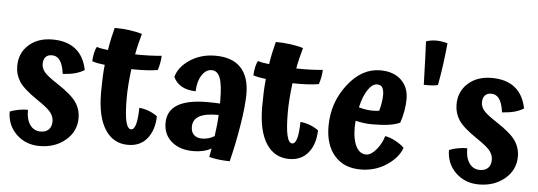

<svg xmlns="http://www.w3.org/2000/svg" viewBox="-50 -894 3040 1085"><g transform="rotate(5 1469.5 -351.5)"><path d="M273 -316Q355 -262 382 -222Q409 -182 409 -133Q409 -57 349.5 -7Q290 43 203 43Q123 43 70.5 -8.5Q18 -60 18 -136Q38 -145 68 -150.5Q98 -156 120 -155Q119 -102 141 -70.5Q163 -39 202 -39Q231 -39 247.5 -55.5Q264 -72 264 -102Q264 -128 246.5 -151.5Q229 -175 169 -215Q89 -269 63.5 -308.5Q38 -348 38 -397Q38 -470 89.5 -516.5Q141 -563 224 -563Q306 -563 355.5 -523.5Q405 -484 420 -407Q398 -393 369.5 -385Q341 -377 298 -374Q291 -426 274 -450Q257 -474 228 -474Q205 -474 192.5 -460Q180 -446 180 -421Q180 -397 197 -375.5Q214 -354 273 -316Z M746 -221Q773 -219 800.5 -208.5Q828 -198 849 -182Q847 -103 808 -55Q769 -7 700 -7Q616 -7 569.5 -79.5Q523 -152 523 -288Q523 -332 524.5 -371Q526 -410 530 -446Q511 -448 492.5 -451.5Q474 -455 458 -460Q459 -485 464 -507.5Q469 -530 477 -543Q489 -539 505.5 -536Q522 -533 541 -531Q546 -565 553 -597Q560 -629 568 -659Q610 -659 652 -653.5Q694 -648 724 -638Q717 -614 709.5 -583.5Q702 -553 696 -520Q741 -519 778.5 -520.5Q816 -522 846 -525Q846 -508 842 -486Q838 -464 831 -443Q802 -438 763.5 -436Q725 -434 682 -435Q676 -388 673 -346.5Q670 -305 670 -269Q670 -180 680 -138Q690 -96 710 -96Q727 -96 736 -127.5Q745 -159 746 -221Z M1342 -351Q1342 -287 1324.5 -177.5Q1307 -68 1281 35Q1252 35 1221 31.5Q1190 28 1164 21Q1168 0 1169.5 -10Q1171 -20 1173 -28Q1152 -16 1126 -10Q1100 -4 1071 -4Q994 -4 947.5 -43.5Q901 -83 901 -149Q901 -218 957.5 -252.5Q1014 -287 1126 -287Q1147 -287 1163.5 -286.5Q1180 -286 1198 -285Q1198 -289 1198 -292.5Q1198 -296 1198 -300Q1198 -391 1183 -430Q1168 -469 1135 -469Q1102 -469 1079 -433Q1056 -397 1055 -342Q1006 -343 974 -361.5Q942 -380 928 -413Q944 -471 1006 -511.5Q1068 -552 1149 -552Q1244 -552 1293 -501Q1342 -450 1342 -351ZM1051 -140Q1051 -111 1067.5 -95Q1084 -79 1114 -79Q1133 -79 1150 -84Q1167 -89 1184 -99Q1189 -135 1192 -164Q1195 -193 1196 -220Q1123 -221 1087 -201.5Q1051 -182 1051 -140Z M1660 -221Q1687 -219 1714.5 -208.5Q1742 -198 1763 -182Q1761 -103 1722 -55Q1683 -7 1614 -7Q1530 -7 1483.5 -79.5Q1437 -152 1437 -288Q1437 -332 1438.5 -371Q1440 -410 1444 -446Q1425 -448 1406.5 -451.5Q1388 -455 1372 -460Q1373 -485 1378 -507.5Q1383 -530 1391 -543Q1403 -539 1419.5 -536Q1436 -533 1455 -531Q1460 -565 1467 -597Q1474 -629 1482 -659Q1524 -659 1566 -653.5Q1608 -648 1638 -638Q1631 -614 1623.5 -583.5Q1616 -553 1610 -520Q1655 -519 1692.5 -520.5Q1730 -522 1760 -525Q1760 -508 1756 -486Q1752 -464 1745 -443Q1716 -438 1677.5 -436Q1639 -434 1596 -435Q1590 -388 1587 -346.5Q1584 -305 1584 -269Q1584 -180 1594 -138Q1604 -96 1624 -96Q1641 -96 1650 -127.5Q1659 -159 1660 -221Z M1982 -332Q2002 -326 2022.5 -323Q2043 -320 2061 -320Q2072 -320 2083 -321Q2094 -322 2098 -323Q2105 -349 2108.5 -371.5Q2112 -394 2112 -412Q2112 -442 2103 -456Q2094 -470 2074 -470Q2046 -470 2021 -432.5Q1996 -395 1982 -332ZM2144 -183Q2173 -178 2203 -162Q2233 -146 2253 -126Q2234 -70 2169 -26.5Q2104 17 2021 17Q1926 17 1873 -44.5Q1820 -106 1820 -211Q1820 -344 1899.5 -447.5Q1979 -551 2085 -551Q2159 -551 2202.5 -510.5Q2246 -470 2246 -402Q2246 -370 2239.5 -333Q2233 -296 2222 -266Q2196 -254 2158 -248.5Q2120 -243 2064 -243Q2041 -243 2017.5 -246Q1994 -249 1970 -255Q1969 -239 1968.5 -231Q1968 -223 1968 -216Q1968 -148 1988.5 -109Q2009 -70 2045 -70Q2073 -70 2102.5 -105Q2132 -140 2144 -183Z M2384 -746Q2399 -746 2416 -743.5Q2433 -741 2449 -736Q2443 -676 2435.5 -618.5Q2428 -561 2416 -497Q2405 -493 2383.5 -491.5Q2362 -490 2336 -491Q2332 -617 2330.5 -657.5Q2329 -698 2327 -736Q2336 -740 2351.5 -743Q2367 -746 2384 -746Z M2765 -316Q2847 -262 2874 -222Q2901 -182 2901 -133Q2901 -57 2841.5 -7Q2782 43 2695 43Q2615 43 2562.5 -8.5Q2510 -60 2510 -136Q2530 -145 2560 -150.5Q2590 -156 2612 -155Q2611 -102 2633 -70.5Q2655 -39 2694 -39Q2723 -39 2739.5 -55.5Q2756 -72 2756 -102Q2756 -128 2738.5 -151.5Q2721 -175 2661 -215Q2581 -269 2555.5 -308.5Q2530 -348 2530 -397Q2530 -470 2581.5 -516.5Q2633 -563 2716 -563Q2798 -563 2847.5 -523.5Q2897 -484 2912 -407Q2890 -393 2861.5 -385Q2833 -377 2790 -374Q2783 -426 2766 -450Q2749 -474 2720 -474Q2697 -474 2684.5 -460Q2672 -446 2672 -421Q2672 -397 2689 -375.5Q2706 -354 2765 -316Z"/></g></svg>

Font: Atma SemiBold
Style: Regular
Weight: 600
Designer: Gregori Vincens, Jeremie Hornus, Riccardo Olocco, Yoann Minet.
Foundry: black foundry
Version: Version 1.102;PS 1.100;hotconv 1.0.86;makeotf.lib2.5.63406